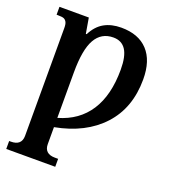

<svg xmlns="http://www.w3.org/2000/svg" viewBox="-168 -845 1067 1207"><g transform="rotate(20 365.0 -242.0)"><path d="M98.1 -599.1Q98.1 -625.5 91.3 -638.2Q84.5 -650.9 73.2 -656Q62 -661.1 30.8 -661.1H23.9V-713.9H220.2L237.8 -610.8H243.2Q273.4 -670.4 321.3 -697.3Q369.1 -724.1 435.1 -724.1Q550.3 -724.1 612.5 -657.5Q674.8 -590.8 674.8 -464.8Q674.8 -273.4 562.3 -151.1Q449.7 -28.8 250 8.8V122.1Q250 154.3 268.1 170.7Q286.1 187 320.8 187H342.8V240.2H15.1V187H26.9Q62 187 80.1 170.7Q98.1 154.3 98.1 122.1ZM250 -53.2Q383.8 -91.3 452.4 -197.3Q521 -303.2 521 -474.1Q521 -563.5 493.2 -606.2Q465.3 -648.9 409.2 -648.9Q329.1 -648.9 289.6 -579.3Q250 -509.8 250 -356.9Z"/></g></svg>

Font: Droid Serif
Style: Bold
Weight: 700
Designer: Monotype Design team
Foundry: Monotype Imaging Inc.
Version: Version 1.03